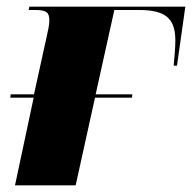

<svg xmlns="http://www.w3.org/2000/svg" viewBox="-20 -556 576 576"><path d="M25 0H207L265 -263H376L377 -273H267L323 -526H397C475 -526 506 -502 506 -435C506 -412 504 -392 501 -359H511L536 -536H68L66 -526H86C119 -526 128 -519 128 -495C128 -480 124 -464 120 -446L82 -273H12L11 -263H81Z"/></svg>

Font: Noto Serif Display SemiCondensed Black
Style: Italic
Weight: 900
Width: 4
Italic angle: -12°
Designer: Monotype Design Team
Foundry: Monotype Imaging Inc.
Version: Version 2.009